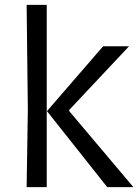

<svg xmlns="http://www.w3.org/2000/svg" viewBox="-20 -773 571 793"><path d="M173 -753V0H90L95 -321L90 -753ZM174 -314 406 -582H513L266 -319V-314L531 0H423Z"/></svg>

Font: Ruda
Style: Regular
Weight: 400
Designer: Mariela Monsalve, Angelina Sanchez
Foundry: Mariela Monsalve, Angelina Sanchez
Version: Version 1.002